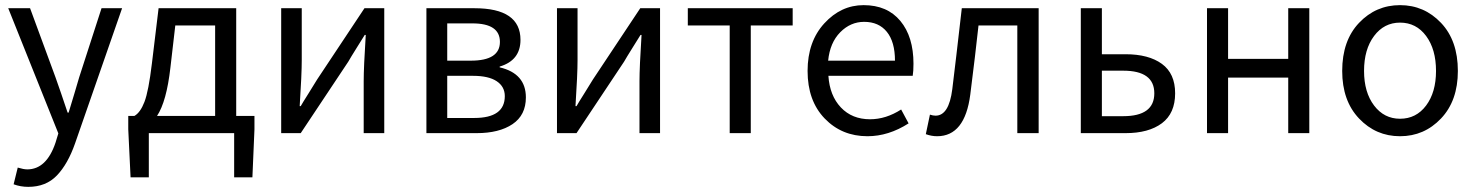

<svg xmlns="http://www.w3.org/2000/svg" viewBox="-20 -518 5738 747"><path d="M90 209Q60 209 33 199L49 134Q72 141 86 141Q161 141 196 37L207 1L12 -486H97L196 -217Q216 -161 243 -80H247Q255 -106 270 -156Q285 -206 288 -217L375 -486H455L272 40Q244 120 201.5 164.5Q159 209 90 209Z M559 0V172H488L479 -15V-67H503Q526 -80 542 -121.5Q558 -163 571 -271L597 -486H899V-67H970V-15L962 172H891V0ZM643 -255Q628 -123 591 -67H817V-419H662Z M1074 0V-486H1154V-284Q1154 -229 1146 -105H1150Q1156 -116 1180 -154Q1204 -192 1214 -209L1398 -486H1475V0H1395V-202Q1395 -256 1403 -382H1399Q1391 -369 1367.5 -331.5Q1344 -294 1335 -278L1150 0Z M1639 0V-486H1826Q2005 -486 2005 -363Q2005 -283 1924 -259V-256Q2026 -232 2026 -139Q2026 -70 1974 -35Q1922 0 1834 0ZM1720 -282H1812Q1925 -282 1925 -355Q1925 -427 1818 -427H1720ZM1720 -59H1825Q1944 -59 1944 -144Q1944 -181 1912.5 -202Q1881 -223 1820 -223H1720Z M2147 0V-486H2227V-284Q2227 -229 2219 -105H2223Q2229 -116 2253 -154Q2277 -192 2287 -209L2471 -486H2548V0H2468V-202Q2468 -256 2476 -382H2472Q2464 -369 2440.5 -331.5Q2417 -294 2408 -278L2223 0Z M2819 0V-419H2656V-486H3064V-419H2901V0Z M3355 12Q3255 12 3188.5 -57Q3122 -126 3122 -242Q3122 -356 3187 -427Q3252 -498 3340 -498Q3432 -498 3483 -436.5Q3534 -375 3534 -270Q3534 -241 3531 -223H3203Q3208 -146 3251.5 -100Q3295 -54 3365 -54Q3427 -54 3486 -92L3515 -38Q3437 12 3355 12ZM3202 -282H3462Q3462 -355 3430.5 -394Q3399 -433 3342 -433Q3289 -433 3249 -392.5Q3209 -352 3202 -282Z M3626 12Q3604 12 3582 4L3598 -72Q3610 -68 3620 -68Q3672 -68 3685 -171Q3698 -276 3722 -486H4021V0H3938V-419H3787Q3775 -308 3755 -150Q3734 12 3626 12Z M4185 0V-486H4267V-307H4359Q4449 -307 4500.5 -269.5Q4552 -232 4552 -155Q4552 -77 4500.5 -38.5Q4449 0 4359 0ZM4267 -66H4350Q4471 -66 4471 -155Q4471 -243 4350 -243H4267Z M4676 0V-486H4758V-289H4992V-486H5074V0H4992V-216H4758V0Z M5202 -242Q5202 -360 5267.5 -429Q5333 -498 5427 -498Q5521 -498 5586.5 -429Q5652 -360 5652 -242Q5652 -126 5586.5 -57Q5521 12 5427 12Q5333 12 5267.5 -57Q5202 -126 5202 -242ZM5427 -56Q5490 -56 5528.5 -107.5Q5567 -159 5567 -242Q5567 -326 5528.5 -378Q5490 -430 5427 -430Q5365 -430 5326 -378Q5287 -326 5287 -242Q5287 -159 5326 -107.5Q5365 -56 5427 -56Z"/></svg>

Font: Toshiba Sans
Style: Regular
Weight: 400
Designer: Paul D. Hunt
Foundry: Toshiba Corporation
Version: Version 2.020;PS 2.0;hotconv 1.0.86;makeotf.lib2.5.63406